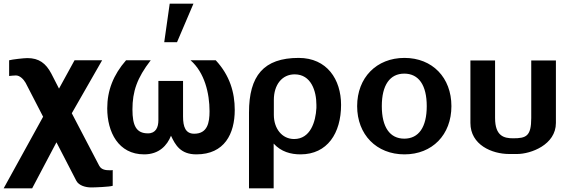

<svg xmlns="http://www.w3.org/2000/svg" viewBox="-38 -831 3122 1051"><path d="M-18 200H138L271 -52L380 159C394 185 431 195 461 195C481 195 562 192 579 186V100C574 101 570 101 563 101C542 101 517 99 505 76L355 -211L521 -501H370L285 -346L243 -428C213 -485 175 -513 112 -513C93 -513 30 -506 12 -501V-415C20 -416 39 -418 49 -418C71 -418 91 -397 102 -378L198 -192Z M652 -501C582 -421 549 -335 549 -238C549 -108 610 14 751 14C833 14 877 -35 898 -88C922 -37 950 14 1037 14C1191 14 1247 -99 1247 -229C1247 -325 1220 -418 1143 -501H1005C1082 -434 1109 -320 1109 -222C1109 -160 1098 -99 1025 -99C978 -99 964 -136 964 -193V-388H829V-173C829 -134 815 -101 772 -101C708 -101 687 -143 687 -232C687 -330 712 -404 787 -501ZM1021 -811H891L861 -600H931Z M1461 -284C1461 -366 1505 -424 1575 -424C1665 -424 1694 -333 1694 -257V-240C1690 -164 1661 -70 1572 -70C1505 -70 1461 -128 1461 -202ZM1460 200V-45C1501 0 1554 14 1607 14C1754 14 1829 -102 1829 -257C1829 -396 1752 -514 1597 -514C1405 -514 1325 -416 1325 -215V200Z M1917 -250C1917 -94 2023 14 2176 14C2328 14 2433 -93 2433 -250C2433 -406 2329 -514 2176 -514C2023 -514 1917 -406 1917 -250ZM2052 -250C2052 -365 2096 -428 2175 -428C2254 -428 2298 -365 2298 -250C2298 -135 2254 -72 2175 -72C2096 -72 2052 -135 2052 -250Z M2537 -158C2537 -38 2655 12 2749 12H2793C2867 12 3005 -38 3005 -158V-500H2870V-185C2870 -85 2842 -74 2771 -74C2722 -74 2672 -85 2672 -185V-500H2537Z"/></svg>

Font: Perun
Style: Bold
Weight: 700
Foundry: Copyright (c) Stefan Peev, Context Ltd, 2016
Version: Version 1.089